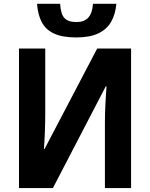

<svg xmlns="http://www.w3.org/2000/svg" viewBox="-20 -962 767 982"><path d="M77.1 -713.9H211.4V-380.4Q211.4 -359.9 210.9 -335.7Q210.4 -311.5 209.5 -286.9Q208.5 -262.2 207.3 -239.5Q206.1 -216.8 204.6 -200.2H208L477.1 -713.9H650.4V0H516.6V-335.4Q516.6 -356.9 517.3 -382.1Q518.1 -407.2 519.3 -432.9Q520.5 -458.5 522.2 -481.2Q523.9 -503.9 524.9 -520.5H521L250.5 0H77.1ZM575.2 -942.4Q570.3 -888.7 548.1 -850.1Q525.9 -811.5 482.4 -791Q439 -770.5 370.1 -770.5Q298.8 -770.5 256.1 -790.5Q213.4 -810.5 193.4 -849.1Q173.3 -887.7 169.4 -942.4H287.6Q290.5 -890.1 309.6 -869.6Q328.6 -849.1 371.6 -849.1Q408.7 -849.1 430.2 -870.6Q451.7 -892.1 455.6 -942.4Z"/></svg>

Font: Open Sans SemiCondensed
Style: Bold
Weight: 700
Width: 4
Designer: Monotype Design Team
Foundry: Monotype Imaging Inc.
Version: Version 3.003